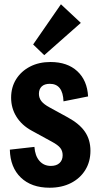

<svg xmlns="http://www.w3.org/2000/svg" viewBox="-20 -863 469 898"><path d="M212 15Q127 15 77.5 -32.5Q28 -80 26 -163L141 -176Q144 -134 164.5 -110.5Q185 -87 218 -87Q244 -87 258.5 -100.5Q273 -114 273 -137Q273 -157 262 -171Q251 -185 223 -200L128 -252Q82 -277 57 -317Q32 -357 32 -406Q32 -455 55.5 -492.5Q79 -530 120.5 -551.5Q162 -573 216 -573Q295 -573 341.5 -530Q388 -487 392 -412L277 -389Q274 -471 213 -471Q188 -471 175 -458.5Q162 -446 162 -424Q162 -405 173.5 -390Q185 -375 213 -360L297 -314Q352 -284 377.5 -246.5Q403 -209 403 -158Q403 -107 379 -68Q355 -29 312 -7Q269 15 212 15ZM187 -605 135 -655 265 -843 358 -756Z"/></svg>

Font: Freeman
Style: Regular
Weight: 400
Designer: Vernon Adams, Aoife Mooney, Rodrigo Fuenzalida
Foundry: Rodrigo Fuenzalida
Version: Version 1.000; ttfautohint (v1.8.4.7-5d5b)